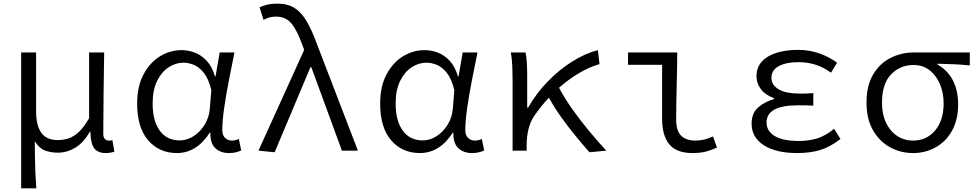

<svg xmlns="http://www.w3.org/2000/svg" viewBox="-20 -827 5376 1054"><path d="M96.2 207V-539.1H178.2V-214.8Q178.2 -138.7 206.5 -98.4Q234.9 -58.1 297.9 -58.1Q326.2 -58.1 354.2 -66.7Q382.3 -75.2 410.9 -100.8Q439.5 -126.5 469.2 -178.2V-539.1H551.8Q550.3 -427.2 548.6 -310.8Q546.9 -194.3 546.9 -92.8Q546.9 -72.8 555.7 -64Q564.5 -55.2 577.1 -55.2Q580.1 -55.2 584.5 -55.4Q588.9 -55.7 597.2 -57.1L607.9 5.9Q599.1 8.8 587.2 11Q575.2 13.2 560.1 13.2Q518.1 13.2 498 -11.7Q478 -36.6 476.1 -104H473.1Q439.9 -44.9 394 -16.8Q348.1 11.2 297.9 11.2Q258.3 11.2 226.3 -1.2Q194.3 -13.7 170.9 -51.8Q171.4 5.9 172.1 46.9Q172.9 87.9 174.3 124.8Q175.8 161.6 179.2 207Z M951.2 13.2Q854 13.2 793.5 -56.6Q732.9 -126.5 732.9 -258.8Q732.9 -352.1 767.3 -417.5Q801.8 -482.9 857.4 -517.3Q913.1 -551.8 977.1 -551.8Q1013.7 -551.8 1049.8 -538.1Q1085.9 -524.4 1115.2 -492.7Q1144.5 -460.9 1160.2 -407.2H1163.1L1186 -539.1H1267.1Q1252.4 -466.8 1236.8 -387.2Q1221.2 -307.6 1210.7 -235.1Q1200.2 -162.6 1200.2 -111.8Q1200.2 -84.5 1215.8 -69.8Q1231.4 -55.2 1252.9 -55.2Q1262.7 -55.2 1272.7 -57.6Q1282.7 -60.1 1291 -64L1304.2 -1Q1293 4.4 1276.1 8.8Q1259.3 13.2 1236.8 13.2Q1190.4 13.2 1161.9 -13.9Q1133.3 -41 1134.8 -99.1H1131.8Q1059.6 13.2 951.2 13.2ZM966.8 -56.2Q1006.8 -56.2 1043.2 -79.8Q1079.6 -103.5 1103.8 -143.1Q1127.9 -182.6 1131.8 -230L1140.1 -333Q1124.5 -395.5 1098.4 -427.7Q1072.3 -460 1043 -471.4Q1013.7 -482.9 987.8 -482.9Q944.3 -482.9 905.5 -457.5Q866.7 -432.1 842.3 -382.3Q817.9 -332.5 817.9 -258.8Q817.9 -163.1 857.2 -109.6Q896.5 -56.2 966.8 -56.2Z M1487.8 8.8 1398.9 0 1649.9 -553.2 1640.1 -579.1Q1610.8 -661.6 1579.3 -698.7Q1547.9 -735.8 1496.1 -735.8Q1473.6 -735.8 1457.5 -730.7Q1441.4 -725.6 1426.8 -717.8L1404.8 -787.1Q1423.8 -795.4 1446.8 -801.3Q1469.7 -807.1 1503.9 -807.1Q1559.6 -807.1 1597.7 -782.7Q1635.7 -758.3 1664.8 -708Q1693.8 -657.7 1722.2 -579.1L1944.8 0H1856.9L1689 -458H1684.1Z M2285.2 13.2Q2188 13.2 2127.4 -56.6Q2066.9 -126.5 2066.9 -258.8Q2066.9 -352.1 2101.3 -417.5Q2135.7 -482.9 2191.4 -517.3Q2247.1 -551.8 2311 -551.8Q2347.7 -551.8 2383.8 -538.1Q2419.9 -524.4 2449.2 -492.7Q2478.5 -460.9 2494.1 -407.2H2497.1L2520 -539.1H2601.1Q2586.4 -466.8 2570.8 -387.2Q2555.2 -307.6 2544.7 -235.1Q2534.2 -162.6 2534.2 -111.8Q2534.2 -84.5 2549.8 -69.8Q2565.4 -55.2 2586.9 -55.2Q2596.7 -55.2 2606.7 -57.6Q2616.7 -60.1 2625 -64L2638.2 -1Q2627 4.4 2610.1 8.8Q2593.3 13.2 2570.8 13.2Q2524.4 13.2 2495.8 -13.9Q2467.3 -41 2468.8 -99.1H2465.8Q2393.6 13.2 2285.2 13.2ZM2300.8 -56.2Q2340.8 -56.2 2377.2 -79.8Q2413.6 -103.5 2437.7 -143.1Q2461.9 -182.6 2465.8 -230L2474.1 -333Q2458.5 -395.5 2432.4 -427.7Q2406.2 -460 2377 -471.4Q2347.7 -482.9 2321.8 -482.9Q2278.3 -482.9 2239.5 -457.5Q2200.7 -432.1 2176.3 -382.3Q2151.9 -332.5 2151.9 -258.8Q2151.9 -163.1 2191.2 -109.6Q2230.5 -56.2 2300.8 -56.2Z M3308.1 0 3215.8 8.8Q3181.6 -29.8 3140.9 -79.3Q3100.1 -128.9 3061.3 -183.1Q3022.5 -237.3 2993.2 -291Q2972.2 -268.6 2951.9 -243.2Q2931.6 -217.8 2912.1 -189.9Q2871.1 -129.4 2871.1 -26.9V0H2793.9V-393.1Q2793.9 -425.8 2792.2 -465.1Q2790.5 -504.4 2784.2 -539.1H2864.7Q2870.1 -517.1 2872.1 -483.4Q2874 -449.7 2874 -415V-235.8H2878.9Q2923.8 -314.9 2987.1 -379.9Q3050.3 -444.8 3121.6 -489.5Q3192.9 -534.2 3262.2 -551.8L3271 -475.1Q3216.8 -459.5 3160.2 -426.5Q3103.5 -393.6 3048.8 -345.2Q3079.1 -288.1 3122.3 -227.1Q3165.5 -166 3214.1 -107.7Q3262.7 -49.3 3308.1 0Z M3780.8 13.2Q3694.8 13.2 3654.8 -34.2Q3614.7 -81.5 3614.7 -175.8V-471.2H3427.7V-539.1H3697.8Q3697.3 -447.3 3694.6 -350.3Q3691.9 -253.4 3691.9 -169.9Q3691.9 -109.9 3718.8 -82.5Q3745.6 -55.2 3798.8 -55.2Q3819.3 -55.2 3844 -60.5Q3868.7 -65.9 3894 -78.1L3916 -17.1Q3887.7 -3.4 3855.7 4.9Q3823.7 13.2 3780.8 13.2Z M4356.9 13.2Q4239.3 13.2 4172.6 -30Q4106 -73.2 4106 -147.9Q4106 -206.5 4142.8 -238Q4179.7 -269.5 4229 -283.2V-288.1Q4181.6 -305.2 4157.2 -337.4Q4132.8 -369.6 4132.8 -408.2Q4132.8 -457 4162.4 -489.3Q4191.9 -521.5 4243.7 -537.4Q4295.4 -553.2 4361.8 -553.2Q4421.9 -553.2 4475.8 -534.7Q4529.8 -516.1 4575.2 -482.9L4542 -428.2Q4500.5 -458 4456.5 -471.9Q4412.6 -485.8 4363.8 -485.8Q4295.9 -485.8 4255.4 -464.1Q4214.8 -442.4 4214.8 -398.9Q4214.8 -360.8 4253.9 -336.9Q4293 -313 4377.9 -313Q4393.6 -313 4409.2 -313.7Q4424.8 -314.5 4444.8 -315.9V-247.1Q4421.9 -248.5 4401.6 -248.8Q4381.3 -249 4361.8 -249Q4188 -249 4188 -154.8Q4188 -107.9 4232.4 -80.6Q4276.9 -53.2 4365.7 -53.2Q4417.5 -53.2 4463.4 -66.4Q4509.3 -79.6 4559.1 -120.1L4593.8 -64Q4535.6 -19 4480.7 -2.9Q4425.8 13.2 4356.9 13.2Z M4992.2 13.2Q4923.3 13.2 4865.2 -19Q4807.1 -51.3 4772 -112.8Q4736.8 -174.3 4736.8 -263.2Q4736.8 -357.9 4773.7 -418.9Q4810.5 -480 4869.6 -509.5Q4928.7 -539.1 4996.1 -539.1H5303.7V-467.8Q5256.8 -472.7 5215.1 -474.4Q5173.3 -476.1 5127 -477.1V-472.2Q5180.2 -442.9 5210 -387.5Q5239.7 -332 5239.7 -253.9Q5239.7 -169.4 5206.5 -109.9Q5173.3 -50.3 5117.2 -18.6Q5061 13.2 4992.2 13.2ZM4993.2 -55.2Q5065.9 -55.2 5113 -110.4Q5160.2 -165.5 5160.2 -259.8Q5160.2 -315.4 5140.6 -363.3Q5121.1 -411.1 5084 -440.7Q5046.9 -470.2 4994.1 -470.2Q4921.4 -470.2 4871.6 -418.7Q4821.8 -367.2 4821.8 -263.2Q4821.8 -199.7 4844.2 -152.8Q4866.7 -106 4905.3 -80.6Q4943.8 -55.2 4993.2 -55.2Z"/></svg>

Font: Shanggu Mono N
Style: Regular
Weight: 350
Designer: GuiWonder
Version: Version 1.021